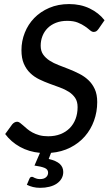

<svg xmlns="http://www.w3.org/2000/svg" viewBox="-20 -745 549 944"><path d="M137.5 124.5Q140.5 124.5 143.5 126.2Q146.5 128 151 130Q155.5 132 161.8 133.8Q168 135.5 177 135.5Q196 135.5 206.2 126.5Q216.5 117.5 216.5 104Q216.5 87.5 199.2 80.5Q182 73.5 149.5 69L176.5 6.5Q122 1.5 78 -23Q34 -47.5 5.5 -86L40 -133.5Q44.5 -139 51 -142.8Q57.5 -146.5 64.5 -146.5Q71 -146.5 78.2 -141.2Q85.5 -136 94.2 -128Q103 -120 114 -110.8Q125 -101.5 139.8 -93.5Q154.5 -85.5 173.5 -80.2Q192.5 -75 217 -75Q250.5 -75 277.2 -85.5Q304 -96 322.8 -115Q341.5 -134 351.5 -160.2Q361.5 -186.5 361.5 -218.5Q361.5 -245.5 349.8 -263.2Q338 -281 318.5 -293.5Q299 -306 274.2 -315Q249.5 -324 223.5 -333.5Q197.5 -343 172.8 -355Q148 -367 128.5 -385.8Q109 -404.5 97.2 -431.8Q85.5 -459 85.5 -498.5Q85.5 -543 101.8 -584Q118 -625 148.2 -656.2Q178.5 -687.5 222 -706.2Q265.5 -725 320 -725Q376 -725 420.8 -703.5Q465.5 -682 494 -645.5L465 -603.5Q459.5 -595.5 454 -591.8Q448.5 -588 440.5 -588Q432 -588 422.2 -596.5Q412.5 -605 398 -615.2Q383.5 -625.5 362.5 -634Q341.5 -642.5 310.5 -642.5Q279.5 -642.5 255.2 -633Q231 -623.5 214.2 -606.8Q197.5 -590 188.8 -567.8Q180 -545.5 180 -520Q180 -494.5 192 -477.2Q204 -460 223.5 -447.2Q243 -434.5 268 -425Q293 -415.5 319 -405.2Q345 -395 370 -382.2Q395 -369.5 414.5 -351.2Q434 -333 446 -306.8Q458 -280.5 458 -243Q458 -195 442.2 -151.5Q426.5 -108 397.2 -74.5Q368 -41 325.8 -19.5Q283.5 2 231 6.5L219.5 36.5Q257.5 45.5 274.2 61.2Q291 77 291 100.5Q291 118.5 282.5 133Q274 147.5 259 157.8Q244 168 223 173.2Q202 178.5 177.5 178.5Q158.5 178.5 142.2 174.5Q126 170.5 112 163.5L124.5 134Q126.5 129.5 129.2 127Q132 124.5 137.5 124.5Z"/></svg>

Font: Lato Medium
Style: Italic
Weight: 500
Italic angle: -7°
Designer: Lukasz Dziedzic
Foundry: tyPoland Lukasz Dziedzic
Version: Version 2.006; 2014-01-15